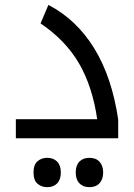

<svg xmlns="http://www.w3.org/2000/svg" viewBox="-20 -566 549 786"><path d="M44.9 -78.1H377.9Q358.4 -212.4 303.2 -306.9Q248 -401.4 146 -470.2L178.2 -545.9Q293.5 -485.8 366 -367.7Q438.5 -249.5 463.9 -76.2V0H44.9ZM173.3 200.2Q149.9 200.2 133.5 186Q117.2 171.9 117.2 140.1Q117.2 108.4 133.5 94.2Q149.9 80.1 173.3 80.1Q198.7 80.1 213.9 95.5Q229 110.8 229 140.1Q229 168.9 214.1 184.6Q199.2 200.2 173.3 200.2ZM346.2 200.2Q320.3 200.2 305.2 184.6Q290 168.9 290 140.1Q290 111.3 304.9 95.7Q319.8 80.1 346.2 80.1Q373 80.1 387.7 96.4Q402.3 112.8 402.3 140.1Q402.3 167.5 387.7 183.8Q373 200.2 346.2 200.2Z"/></svg>

Font: Droid Arabic Kufi
Style: Regular
Weight: 400
Designer: Pascal Zoghbi
Foundry: Irfont.ir
Version: Version 1.00 February 28, 2013, initial release